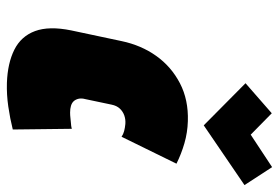

<svg xmlns="http://www.w3.org/2000/svg" viewBox="-146 -650 808 556"><g transform="rotate(90 258.0 -372.0)"><path d="M516 -676 464 -756 370 -694 308 -755 221 -679 343 -558ZM376 -320 454 -479Q426 -493 395 -502Q364 -511 331 -512Q269 -514 221 -489Q173 -464 142 -420.5Q111 -377 99 -320L68 -174Q55 -110 70 -69.5Q85 -29 124 -9.5Q163 10 220 12Q254 13 288.5 8Q323 3 355 -5L353 -176Q353 -176 349 -175Q345 -174 337.5 -173.5Q330 -173 322 -172Q314 -171 306 -171Q295 -171 286.5 -173.5Q278 -176 273 -181.5Q268 -187 266 -195.5Q264 -204 267 -215L283 -291Q286 -306 294.5 -315Q303 -324 314.5 -328Q326 -332 339 -331Q350 -330 359.5 -327.5Q369 -325 376 -320Z"/></g></svg>

Font: Advent Pro Black
Style: Italic
Weight: 900
Italic angle: -12°
Version: Version 3.000